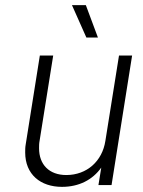

<svg xmlns="http://www.w3.org/2000/svg" viewBox="-20 -720 557 747"><path d="M361 -574 314 -700H260L316 -574ZM443 -504 390 -172C378 -93 318 -39 238 -39C171 -39 132 -80 132 -143C132 -152 132 -162 134 -172L187 -504H135L80 -158C78 -147 78 -137 78 -127C78 -41 138 7 221 7C287 7 340 -20 374 -68L363 0H414L494 -504Z"/></svg>

Font: Arthouse Owned Light
Style: Italic
Weight: 300
Italic angle: -10°
Designer: Jeremy Tribby
Foundry: Tribby Type
Version: Version 1.000;PS 001.000;hotconv 1.0.88;makeotf.lib2.5.64775